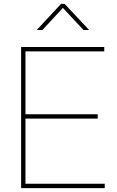

<svg xmlns="http://www.w3.org/2000/svg" viewBox="-20 -970 604 990"><path d="M88.9 0V-727.5H517.6V-705.1H111.3V-380.9H483.9V-358.4H111.3V-22.5H520V0ZM198.7 -815.4H170.4V-816.4L294.9 -950.2H313L438.5 -816.4V-815.4H410.6L304.2 -929.2Z"/></svg>

Font: Inter 28pt Thin
Style: Regular
Weight: 250
Designer: Rasmus Andersson
Foundry: rsms
Version: Version 4.001;git-66647c0bb